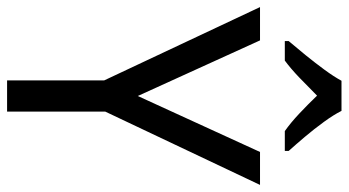

<svg xmlns="http://www.w3.org/2000/svg" viewBox="-241 -836 984 542"><g transform="rotate(90 251.0 -565.0)"><path d="M251 -462 409 -807H502L295 -370V-93H207V-367L0 -807H94ZM293 -1037Q304 -1015 324 -987.5Q344 -960 366 -934Q388 -908 406 -888V-877H350Q326 -894 300.5 -918Q275 -942 250 -968Q224 -942 199 -918Q174 -894 151 -877H96V-888Q114 -909 135.5 -935.5Q157 -962 176.5 -988.5Q196 -1015 208 -1037Z"/></g></svg>

Font: Noto Sans Telugu UI SemiCondensed
Style: Regular
Weight: 400
Width: 4
Designer: Jelle Bosma - Monotype Design Team
Foundry: Monotype Imaging Inc.
Version: Version 2.005; ttfautohint (v1.8.4.7-5d5b)